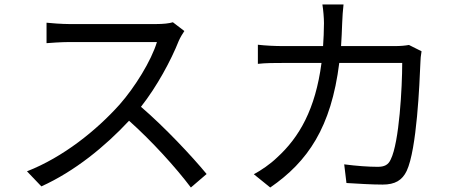

<svg xmlns="http://www.w3.org/2000/svg" viewBox="-20 -807 2040 854"><path d="M800 -669 749 -708C733 -703 707 -700 674 -700C637 -700 328 -700 288 -700C258 -700 201 -704 187 -706V-615C198 -616 253 -620 288 -620C323 -620 642 -620 678 -620C653 -537 580 -419 512 -342C409 -227 261 -108 100 -45L164 22C312 -45 447 -155 554 -270C656 -179 762 -62 829 27L899 -33C834 -112 712 -242 607 -332C678 -422 741 -539 775 -625C781 -639 794 -661 800 -669Z M1855 -579 1799 -607C1782 -604 1762 -602 1735 -602H1497C1499 -635 1501 -669 1502 -705C1503 -729 1505 -764 1508 -787H1414C1418 -763 1421 -726 1421 -704C1421 -668 1419 -634 1417 -602H1241C1203 -602 1162 -604 1127 -608V-523C1162 -527 1203 -527 1242 -527H1410C1383 -321 1311 -196 1212 -106C1182 -77 1141 -49 1109 -32L1182 27C1349 -88 1453 -240 1489 -527H1769C1769 -420 1756 -174 1718 -98C1707 -73 1689 -65 1660 -65C1618 -65 1565 -69 1511 -76L1521 7C1573 10 1631 14 1682 14C1737 14 1769 -5 1789 -47C1834 -143 1846 -434 1850 -530C1850 -543 1852 -562 1855 -579Z"/></svg>

Font: Source Han Sans JP
Style: Regular
Weight: 400
Designer: Ryoko NISHIZUKA 西塚涼子 (kana, bopomofo & ideographs); Paul D. Hunt (Latin, Greek & Cyrillic); Sandoll Communications 산돌커뮤니
Foundry: Adobe
Version: Version 2.004;hotconv 1.0.118;makeotfexe 2.5.65603